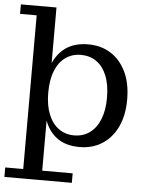

<svg xmlns="http://www.w3.org/2000/svg" viewBox="-59 -729 742 967"><g transform="rotate(5 312.5 -245.5)"><path d="M364 8Q294 8 250 -24Q206 -56 185.5 -114.5Q165 -173 165 -251L160 -252Q160 -330 182 -388.5Q204 -447 249 -479Q294 -511 363 -511Q428 -511 477 -480Q526 -449 554 -391Q582 -333 582 -251Q582 -170 554 -112Q526 -54 477 -23Q428 8 364 8ZM331 -48Q376 -48 409.5 -72Q443 -96 461.5 -141.5Q480 -187 480 -251Q480 -317 461.5 -362.5Q443 -408 409.5 -431.5Q376 -455 331 -455Q287 -455 253.5 -431.5Q220 -408 201.5 -362.5Q183 -317 183 -251Q183 -187 201.5 -141.5Q220 -96 253.5 -72Q287 -48 331 -48ZM0 191V143H91V-634H7V-682H187V-356L172 -254L187 -149V143H341V191Z"/></g></svg>

Font: Montagu Slab
Style: Regular
Weight: 400
Version: Version 1.000